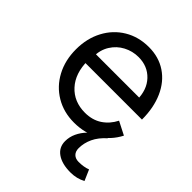

<svg xmlns="http://www.w3.org/2000/svg" viewBox="-199 -630 945 945"><g transform="rotate(45 273.5 -157.0)"><path d="M40.8 -250Q40.8 -326 72.4 -385.5Q103.9 -445 159.8 -478.5Q215.7 -512 287.1 -512Q356.3 -512 407.8 -477.6Q459.3 -443.2 487.3 -380.5Q515.2 -317.8 515.2 -235.2H101.6L121.5 -252.3Q121.5 -163.6 168.7 -112.1Q215.8 -60.5 292.7 -60.5Q343.9 -60.5 380.9 -84.9Q417.9 -109.4 439.4 -151.7L508.3 -116.5Q477.4 -56.6 421.6 -22.3Q365.7 12 288.8 12Q217.2 12 160.8 -21.5Q104.4 -55 72.6 -114.5Q40.8 -174 40.8 -250ZM105.7 -302.2H450.7L429.6 -285.1Q429.6 -356.5 389.5 -398.8Q349.4 -441.2 286 -441.2Q244.4 -441.2 207.9 -422Q171.4 -402.8 149.3 -367.5Q127.1 -332.1 127.1 -285.8ZM322.5 107.3Q322.5 78 335.1 50.9Q347.7 23.8 370.3 0.5Q393 -22.8 426.7 -43L443.5 -52.5L461.8 -51.7Q426.5 -20.5 410.3 14.2Q394.2 49 394.2 84.7Q394.2 107.2 406.9 119.9Q419.7 132.7 442.3 132.7Q478 132.7 504.5 122.3L529 178.5Q493.7 197.8 450.2 197.8Q391 197.8 356.8 174Q322.5 150.2 322.5 107.3Z"/></g></svg>

Font: Oak Sans Light
Style: Regular
Weight: 400
Designer: Erik Kennedy, Walven
Foundry: Erik Kennedy, Walven
Version: Version 1.100;Glyphs 3.1.2 (3151)